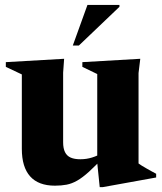

<svg xmlns="http://www.w3.org/2000/svg" viewBox="-20 -738 654 774"><path d="M234.5 -164.5Q234.5 -140 242 -124.8Q249.5 -109.5 264.8 -102.8Q280 -96 304 -96Q328.5 -96 351 -103Q373.5 -110 393.5 -122L400.5 -107.5Q364.5 -69 338.5 -45.5Q312.5 -22 291 -9.8Q269.5 2.5 248.2 6.5Q227 10.5 201.5 10.5Q135 10.5 101.5 -27Q68 -64.5 68 -138V-438L3.5 -468.5V-487.5L238.5 -501L234.5 -445ZM382 16.5 372 -81V-439.5L312 -468.5V-487.5L545.5 -501L538.5 -443.5V-79Q543 -75.5 551.5 -70.2Q560 -65 570.5 -59Q581 -53 591 -47.5Q601 -42 609.5 -37.5V-22.5L393.5 16.5ZM273.5 -554.5 332.5 -718H461.5V-710.5L298 -554.5Z"/></svg>

Font: Newsreader 60pt
Style: Bold
Weight: 700
Designer: Hugues Gentile
Foundry: Production Type
Version: Version 1.003